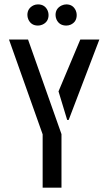

<svg xmlns="http://www.w3.org/2000/svg" viewBox="-20 -866 499 886"><path d="M106.4 -796.9Q106.4 -828.1 135.7 -841.8Q144.5 -845.7 155.3 -845.7Q187.5 -845.7 200.2 -816.4Q204.1 -806.6 204.1 -796.9Q204.1 -764.6 174.8 -752Q165 -748 155.3 -748Q123 -748 110.4 -777.3Q106.4 -787.1 106.4 -796.9ZM236.3 -796.9Q236.3 -827.1 264.6 -840.8Q275.4 -845.7 286.1 -845.7Q317.4 -845.7 330.1 -816.4Q334 -806.6 334 -796.9Q334 -764.6 305.7 -752Q295.9 -748 286.1 -748Q252.9 -748 240.2 -777.3Q236.3 -787.1 236.3 -796.9ZM21.5 -683.6H109.4L263.7 -247.1V0H176.8V-246.1ZM250 -444.3 350.6 -683.6H438.5L296.9 -312.5H290Z"/></svg>

Font: Post No Bills Jaffna SemiBold
Style: Regular
Weight: 600
Designer: Kosala Senevirathne, Siva Puranthara, Lasantha Premarathna, Tharique Azeez
Foundry: Mooniak
Version: Version 1.220 ; ttfautohint (v1.6)